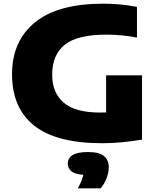

<svg xmlns="http://www.w3.org/2000/svg" viewBox="-20 -770 866 1045"><path d="M536 9.5Q287 9.5 166.2 -86.2Q45.5 -182 45.5 -366.5Q45.5 -546 170 -648Q294.5 -750 543 -750Q585.5 -750 633.2 -745.8Q681 -741.5 725.5 -732.5V-565.5Q685.5 -573.5 643.2 -577.5Q601 -581.5 559 -581.5Q401.5 -581.5 332.8 -526.8Q264 -472 264 -363Q264 -265.5 326.5 -211.5Q389 -157.5 524 -157.5Q540.5 -157.5 557.5 -158V-360H753V-10Q698.5 -1 645 4.2Q591.5 9.5 536 9.5ZM403.5 255Q427.5 212 433.5 181.5Q387 178 368 161.8Q349 145.5 349 120.5Q349 90.5 375.2 74Q401.5 57.5 460 57.5Q519.5 57.5 545.8 79.2Q572 101 572 140Q572 169 559.8 200.8Q547.5 232.5 527.5 255Z"/></svg>

Font: Encode Sans Expanded Expanded ExtraBold
Style: Regular
Weight: 800
Width: 7
Designer: Multiple Designers
Foundry: Impallari Type
Version: Version 3.000; ttfautohint (v1.8.3) -l 8 -r 50 -G 200 -x 14 